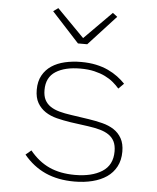

<svg xmlns="http://www.w3.org/2000/svg" viewBox="-54 -807 708 866"><g transform="rotate(5 300.0 -374.5)"><path d="M315 12Q240 12 183.5 -13.5Q127 -39 85 -90L110 -111Q149 -63 198.5 -40.5Q248 -18 315 -18Q391 -18 437.5 -47.5Q484 -77 484 -139Q484 -166 475 -184Q466 -202 449 -213.5Q432 -225 408 -231.5Q384 -238 355 -242L275 -253Q242 -258 212 -265.5Q182 -273 159.5 -288Q137 -303 123.5 -326.5Q110 -350 110 -386Q110 -424 125 -451Q140 -478 165.5 -495Q191 -512 225.5 -520Q260 -528 299 -528Q336 -528 366.5 -521.5Q397 -515 421.5 -503.5Q446 -492 465.5 -477.5Q485 -463 500 -447L476 -423Q464 -437 448 -450.5Q432 -464 410.5 -474.5Q389 -485 361.5 -491.5Q334 -498 298 -498Q228 -498 186.5 -471.5Q145 -445 145 -388Q145 -361 154 -343.5Q163 -326 180 -314.5Q197 -303 221 -296.5Q245 -290 274 -286L355 -274Q388 -269 417.5 -261.5Q447 -254 469.5 -239.5Q492 -225 505.5 -201Q519 -177 519 -141Q519 -102 503.5 -73Q488 -44 461 -25.5Q434 -7 396.5 2.5Q359 12 315 12ZM277 -610 153 -745 175 -761 298 -636 422 -761 443 -745 319 -610Z"/></g></svg>

Font: IBM Plex Mono ExtraLight
Style: Regular
Weight: 200
Monospace: yes
Designer: Mike Abbink, Paul van der Laan, Pieter van Rosmalen
Foundry: Bold Monday
Version: Version 2.3